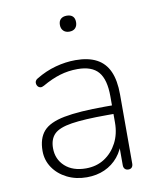

<svg xmlns="http://www.w3.org/2000/svg" viewBox="-79 -748 673 818"><g transform="rotate(-10 257.0 -338.5)"><path d="M231 8Q184 8 146 -11Q108 -30 86 -62.5Q64 -95 64 -135Q64 -189 90.5 -219.5Q117 -250 181.5 -262.5Q246 -275 359 -275H400V-238H361Q262 -238 207.5 -229.5Q153 -221 131.5 -199.5Q110 -178 110 -139Q110 -91 143.5 -60.5Q177 -30 234 -30Q280 -30 314.5 -52.5Q349 -75 369 -113.5Q389 -152 389 -201V-315Q389 -387 361 -420Q333 -453 271 -453Q231 -453 194.5 -442Q158 -431 118 -408Q109 -403 102.5 -404Q96 -405 92 -409.5Q88 -414 86.5 -420.5Q85 -427 87.5 -433Q90 -439 97 -443Q138 -468 182 -480Q226 -492 269 -492Q324 -492 360 -473Q396 -454 413.5 -415Q431 -376 431 -315V-16Q431 -6 426 0Q421 6 411 6Q401 6 395.5 0Q390 -6 390 -16V-121H401Q391 -81 367 -52Q343 -23 308.5 -7.5Q274 8 231 8ZM265 -616Q249 -616 239.5 -625.5Q230 -635 230 -651Q230 -668 239.5 -676.5Q249 -685 265 -685Q282 -685 291 -676.5Q300 -668 300 -651Q300 -635 291 -625.5Q282 -616 265 -616Z"/></g></svg>

Font: Nunito ExtraLight ExtraLight
Style: Regular
Weight: 250
Version: Version 3.602